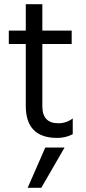

<svg xmlns="http://www.w3.org/2000/svg" viewBox="-20 -653 409 916"><path d="M327 -13Q294 5 253 5Q103 5 103 -148V-443H22V-507H103V-633H182V-507H322V-443H182V-146Q182 -65 258 -65Q297 -65 327 -88ZM177 243H112L196 51H288Z"/></svg>

Font: Hind Siliguri
Style: Regular
Weight: 400
Designer: Jyotish Sonowal
Foundry: Indian Type Foundry
Version: Version 1.000;PS 1.0;hotconv 1.0.86;makeotf.lib2.5.63406; tt